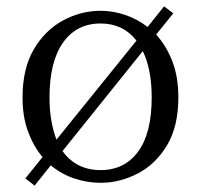

<svg xmlns="http://www.w3.org/2000/svg" viewBox="-20 -562 634 605"><path d="M430 -401 177 -86Q220 -26 297 -26Q372 -26 415 -84Q458 -142 458 -255Q458 -343 430 -401ZM158 -122 410 -434Q368 -488 297 -488Q221 -488 178.5 -427.5Q136 -367 136 -255Q136 -214 142 -181Q148 -148 158 -122ZM526 -520 472 -453Q504 -418 523 -369Q542 -320 542 -255Q542 -164 506.5 -104.5Q471 -45 414.5 -15.5Q358 14 297 14Q255 14 214.5 0.5Q174 -13 140 -41L89 23L60 0L114 -67Q86 -100 68.5 -147Q51 -194 51 -255Q51 -346 86.5 -406.5Q122 -467 178.5 -497.5Q235 -528 297 -528Q336 -528 374.5 -515Q413 -502 445 -477L497 -542Z"/></svg>

Font: Shippori Mincho TTF
Style: Regular
Weight: 400
Version: Version 2.100